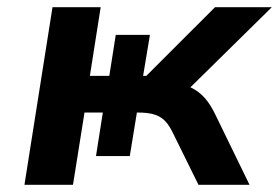

<svg xmlns="http://www.w3.org/2000/svg" viewBox="-20 -514 776 534"><path d="M48 0 126 -494H260L230 -303H284L302 -417H397L378 -303H387L578 -494H736L483 -245L461 -283Q491 -280 512 -270Q533 -260 549.5 -241.5Q566 -223 581 -191L674 0H532L459 -148Q448 -170 435.5 -181Q423 -192 406 -196.5Q389 -201 363 -201H342L364 -221L341 -80H247L266 -201H215L183 0Z"/></svg>

Font: Nunito Sans 10pt SemiExpanded
Style: Bold Italic
Weight: 700
Width: 6
Italic angle: -9°
Designer: Vernon Adams
Foundry: Vernon Adams
Version: Version 3.101;gftools[0.9.27]